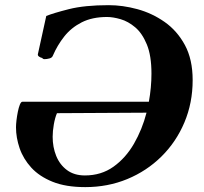

<svg xmlns="http://www.w3.org/2000/svg" viewBox="-20 -728 809 762"><path d="M318.4 14.6Q241.2 14.6 188.7 -6.6Q136.2 -27.8 104.2 -62.7Q72.3 -97.7 57.9 -139.6Q43.5 -181.6 43.5 -222.7Q43.5 -233.9 45.4 -250.7Q47.4 -267.6 50.8 -284.4Q54.2 -301.3 58.8 -312.7Q63.5 -324.2 68.8 -324.2H570.8Q581.1 -380.9 581.1 -436Q581.1 -507.3 562.7 -551.8Q544.4 -596.2 516.6 -619.6Q488.8 -643.1 458.5 -651.9Q428.2 -660.6 404.8 -660.6Q346.2 -660.6 304.4 -639.4Q262.7 -618.2 235.1 -583.3Q207.5 -548.3 189.9 -507.3Q187 -499 176.5 -496.1Q166 -493.2 156.2 -493.2Q153.3 -493.2 150.9 -494.6Q148.4 -496.1 147.5 -498Q142.6 -498.5 135.7 -502.9Q128.9 -507.3 130.4 -513.2L163.6 -664.6Q190.9 -675.8 253.4 -691.7Q315.9 -707.5 411.6 -707.5Q466.8 -707.5 525.1 -691.7Q583.5 -675.8 633.3 -640.9Q683.1 -606 713.9 -549.1Q744.6 -492.2 744.6 -410.2Q744.6 -319.8 711.9 -242.2Q679.2 -164.6 620.8 -106.9Q562.5 -49.3 485.1 -17.3Q407.7 14.6 318.4 14.6ZM316.9 -31.7Q381.8 -31.7 430.4 -66.4Q479 -101.1 511.7 -157.7Q544.4 -214.4 561.5 -280.8L206.1 -278.8Q198.2 -260.7 193.6 -234.1Q189 -207.5 189 -185.1Q189 -144 203.1 -109.1Q217.3 -74.2 245.8 -53Q274.4 -31.7 316.9 -31.7Z"/></svg>

Font: Gelasio SemiBold
Style: Italic
Weight: 600
Italic angle: -8.5°
Designer: Eben Sorkin
Foundry: Eben Sorkin
Version: Version 1.008